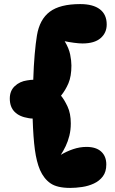

<svg xmlns="http://www.w3.org/2000/svg" viewBox="-20 -815 563 941"><path d="M324 106Q260 106 227.5 83.5Q195 61 176 18Q159 -22 151 -81Q143 -140 140 -234Q135 -234 130 -234.5Q125 -235 120 -236Q75 -243 51.5 -267Q28 -291 28 -332Q28 -370 52.5 -393Q77 -416 113 -421Q123 -423 131 -423.5Q139 -424 143 -424Q145 -492 150 -548.5Q155 -605 161 -641Q174 -720 224 -757.5Q274 -795 373 -795Q436 -795 469.5 -769.5Q503 -744 503 -695Q503 -654 473 -628Q443 -602 384 -602Q367 -602 341.5 -605.5Q316 -609 297 -613Q318 -578 324 -547.5Q330 -517 330 -494Q330 -441 315.5 -407Q301 -373 279 -346Q295 -327 311 -293Q327 -259 327 -210Q327 -178 320 -150Q313 -122 302 -99Q291 -76 278 -56Q306 -73 338.5 -84Q371 -95 404 -95Q451 -95 476 -72Q501 -49 501 -9Q501 27 484 49.5Q467 72 440 84.5Q413 97 382 101.5Q351 106 324 106Z"/></svg>

Font: DynaPuff SemiBold
Style: Regular
Weight: 600
Designer: Toshi Omagari, Jennifer Daniel
Foundry: Google Fonts
Version: Version 2.000